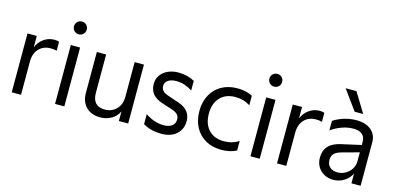

<svg xmlns="http://www.w3.org/2000/svg" viewBox="-73 -1256 3529 1717"><g transform="rotate(15 1691.5 -398.0)"><path d="M80 -545H166V-439Q186 -490 230 -521.5Q274 -553 328 -553Q355 -553 372 -546V-463Q348 -470 316 -470Q248 -470 207 -426Q166 -382 166 -308V0H80Z M481 -545H567V0H481ZM465 -715Q465 -740 482 -757Q499 -774 524 -774Q549 -774 566 -757Q583 -740 583 -715Q583 -690 566 -673Q549 -656 524 -656Q499 -656 482 -673Q465 -690 465 -715Z M1158 0H1072V-89Q1050 -40 1003 -14Q956 12 902 12Q818 12 770 -36.5Q722 -85 722 -167V-545H808V-191Q808 -66 924 -66Q986 -66 1029 -108.5Q1072 -151 1072 -228V-545H1158Z M1297 -31V-124Q1380 -67 1468 -67Q1515 -67 1543.5 -88Q1572 -109 1572 -146Q1572 -177 1554.5 -194.5Q1537 -212 1496 -225L1410 -253Q1347 -273 1317 -309.5Q1287 -346 1287 -402Q1287 -447 1311 -482Q1335 -517 1378.5 -537Q1422 -557 1477 -557Q1558 -557 1626 -520V-431Q1586 -456 1551.5 -467Q1517 -478 1477 -478Q1428 -478 1400.5 -458Q1373 -438 1373 -406Q1373 -379 1389.5 -361.5Q1406 -344 1440 -333L1548 -296Q1602 -277 1630 -241.5Q1658 -206 1658 -156Q1658 -80 1606.5 -34Q1555 12 1469 12Q1368 12 1297 -31Z M1744 -273Q1744 -357 1778.5 -421.5Q1813 -486 1876 -521.5Q1939 -557 2023 -557Q2103 -557 2162 -526V-438Q2128 -459 2096 -468Q2064 -477 2024 -477Q1935 -477 1883.5 -422Q1832 -367 1832 -273Q1832 -178 1883.5 -123Q1935 -68 2024 -68Q2064 -68 2096 -77Q2128 -86 2162 -107V-19Q2103 12 2023 12Q1939 12 1876 -23.5Q1813 -59 1778.5 -123.5Q1744 -188 1744 -273Z M2290 -545H2376V0H2290ZM2274 -715Q2274 -740 2291 -757Q2308 -774 2333 -774Q2358 -774 2375 -757Q2392 -740 2392 -715Q2392 -690 2375 -673Q2358 -656 2333 -656Q2308 -656 2291 -673Q2274 -690 2274 -715Z M2536 -545H2622V-439Q2642 -490 2686 -521.5Q2730 -553 2784 -553Q2811 -553 2828 -546V-463Q2804 -470 2772 -470Q2704 -470 2663 -426Q2622 -382 2622 -308V0H2536Z M2893 -149Q2893 -216 2930 -256.5Q2967 -297 3043 -314L3226 -355V-384Q3226 -430 3197.5 -453.5Q3169 -477 3120 -477Q3064 -477 3011 -458Q2958 -439 2912 -406V-494Q2953 -522 3009.5 -539.5Q3066 -557 3123 -557Q3209 -557 3259.5 -515.5Q3310 -474 3310 -401V0H3225V-90Q3202 -43 3157 -15.5Q3112 12 3058 12Q3010 12 2972.5 -9Q2935 -30 2914 -66.5Q2893 -103 2893 -149ZM3077 -62Q3117 -62 3151 -81Q3185 -100 3205.5 -132.5Q3226 -165 3226 -204V-287L3068 -244Q3021 -231 3001 -209.5Q2981 -188 2981 -152Q2981 -111 3006.5 -86.5Q3032 -62 3077 -62ZM3087 -626 2955 -808H3055L3166 -626Z"/></g></svg>

Font: Application
Style: Regular
Weight: 400
Designer: Wei Huang
Foundry: Wei Huang
Version: Version 0.012